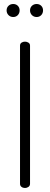

<svg xmlns="http://www.w3.org/2000/svg" viewBox="-20 -939 249 959"><path d="M105 0Q95 0 87.5 -5.5Q80 -11 80 -21V-711Q80 -721 87.5 -726Q95 -731 105 -731Q114 -731 122 -726Q130 -721 130 -711V-21Q130 -11 122 -5.5Q114 0 105 0ZM163 -854Q149 -854 139.5 -863.5Q130 -873 130 -887Q130 -901 139.5 -910Q149 -919 163 -919Q177 -919 186 -910Q195 -901 195 -887Q195 -873 186 -863.5Q177 -854 163 -854ZM46 -854Q32 -854 22.5 -863.5Q13 -873 13 -887Q13 -901 22.5 -910Q32 -919 46 -919Q60 -919 69 -910Q78 -901 78 -887Q78 -873 69 -863.5Q60 -854 46 -854Z"/></svg>

Font: Dosis ExtraLight Light
Style: Regular
Weight: 300
Version: Version 3.001; ttfautohint (v1.8.2)